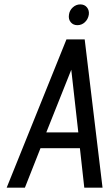

<svg xmlns="http://www.w3.org/2000/svg" viewBox="-20 -870 508 890"><path d="M10.9 0H95.4L167.6 -182.9H350.4L370.7 0H455.3L372.6 -687.3H288ZM194.6 -256.3 310.4 -546.7 343 -256.3ZM338.6 -753.3Q358.7 -753.3 373.4 -767Q388.1 -780.7 391.7 -801.9Q394.3 -822 383.1 -835.8Q372 -849.6 352.1 -849.6Q332.7 -849.6 317.5 -835.8Q302.3 -822 299.7 -801.9Q296.4 -780.7 307.9 -767Q319.4 -753.3 338.6 -753.3Z"/></svg>

Font: Secuela ExtLt
Style: Italic
Weight: 200
Italic angle: -8°
Designer: Fernando Haro
Foundry: deFharo
Version: Version 1.704